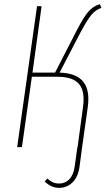

<svg xmlns="http://www.w3.org/2000/svg" viewBox="-20 -711 510 928"><path d="M371 -558 268 -360Q338 -358 372.5 -326.5Q407 -295 407 -233Q407 -213 404 -192L377 0L364 97Q357 145 330 171Q303 197 266 197Q227 197 196 166L209 152Q222 164 235 170Q248 176 267 176Q295 176 315 155.5Q335 135 341 94L354 0H355L381 -192Q384 -213 384 -231Q384 -287 353.5 -313.5Q323 -340 256 -340H134L86 0H63L159 -681H181L137 -360H246L353 -568Q386 -631 408 -656Q430 -681 463 -691L470 -673Q443 -664 422.5 -640Q402 -616 371 -558Z"/></svg>

Font: Fira Sans Extra Condensed Thin
Style: Italic
Weight: 250
Width: 3
Italic angle: -8°
Designer: Carrois Corporate & Edenspiekermann AG
Foundry: Carrois Corporate GbR & Edenspiekermann AG
Version: Version 4.203